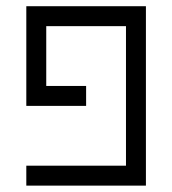

<svg xmlns="http://www.w3.org/2000/svg" viewBox="-20 -582 540 602"><path d="M250 -250V-312.5H125V-500H375V-62.5H62.5V0H437.5V-562.5H62.5V-250Z"/></svg>

Font: CalcUnifontExMono
Style: Regular
Weight: 500
Version: Version 15.0.06